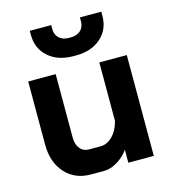

<svg xmlns="http://www.w3.org/2000/svg" viewBox="-110 -820 818 918"><g transform="rotate(-15 299.0 -361.5)"><path d="M52 -186V-499H188V-184Q188 -151 204.5 -130.5Q221 -110 248 -110H306Q339 -110 366 -137.5Q393 -165 404 -210V-499H540V0H414V-64Q391 -32 357.5 -12Q324 8 293 8H227Q148 8 100 -45.5Q52 -99 52 -186ZM122 -711V-731H228V-711Q228 -683 246 -666.5Q264 -650 293 -650H305Q334 -650 352 -666.5Q370 -683 370 -711V-731H476V-711Q476 -643 429 -601.5Q382 -560 305 -560H293Q216 -560 169 -601.5Q122 -643 122 -711Z"/></g></svg>

Font: Stavian Bold
Style: Bold
Weight: 700
Version: Version 1.000; ttfautohint (v1.6)